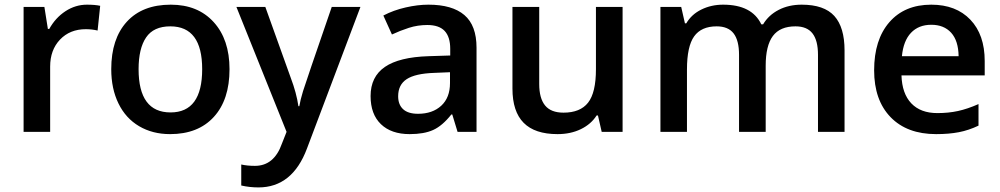

<svg xmlns="http://www.w3.org/2000/svg" viewBox="-20 -570 4325 830"><path d="M356 -549.8Q390.6 -549.8 413.1 -544.9L401.9 -438Q377.4 -443.8 351.1 -443.8Q282.2 -443.8 239.5 -398.9Q196.8 -354 196.8 -282.2V0H82V-540H171.9L187 -444.8H192.9Q219.7 -493.2 262.9 -521.5Q306.2 -549.8 356 -549.8Z M972.2 -271Q972.2 -138.7 904.3 -64.5Q836.4 9.8 715.3 9.8Q639.6 9.8 581.5 -24.4Q523.4 -58.6 492.2 -122.6Q460.9 -186.5 460.9 -271Q460.9 -402.3 528.3 -476.1Q595.7 -549.8 718.3 -549.8Q835.4 -549.8 903.8 -474.4Q972.2 -398.9 972.2 -271ZM579.1 -271Q579.1 -84 717.3 -84Q854 -84 854 -271Q854 -456.1 716.3 -456.1Q644 -456.1 611.6 -408.2Q579.1 -360.4 579.1 -271Z M1002 -540H1127L1236.8 -233.9Q1261.7 -168.5 1270 -110.8H1273.9Q1278.3 -137.7 1290 -176Q1301.8 -214.4 1414.1 -540H1538.1L1307.1 71.8Q1244.1 240.2 1097.2 240.2Q1059.1 240.2 1022.9 231.9V141.1Q1048.8 147 1082 147Q1165 147 1198.7 50.8L1218.8 0Z M1958 0 1935.1 -75.2H1931.2Q1892.1 -25.9 1852.5 -8.1Q1813 9.8 1751 9.8Q1671.4 9.8 1626.7 -33.2Q1582 -76.2 1582 -154.8Q1582 -238.3 1644 -280.8Q1706.1 -323.2 1833 -327.1L1926.3 -330.1V-358.9Q1926.3 -410.6 1902.1 -436.3Q1877.9 -461.9 1827.1 -461.9Q1785.6 -461.9 1747.6 -449.7Q1709.5 -437.5 1674.3 -420.9L1637.2 -502.9Q1681.2 -525.9 1733.4 -537.8Q1785.6 -549.8 1832 -549.8Q1935.1 -549.8 1987.5 -504.9Q2040 -460 2040 -363.8V0ZM1787.1 -78.1Q1849.6 -78.1 1887.5 -113Q1925.3 -147.9 1925.3 -210.9V-257.8L1856 -254.9Q1774.9 -252 1738 -227.8Q1701.2 -203.6 1701.2 -153.8Q1701.2 -117.7 1722.7 -97.9Q1744.1 -78.1 1787.1 -78.1Z M2581.1 0 2564.9 -70.8H2559.1Q2535.2 -33.2 2491 -11.7Q2446.8 9.8 2390.1 9.8Q2292 9.8 2243.7 -39.1Q2195.3 -87.9 2195.3 -187V-540H2311V-207Q2311 -145 2336.4 -114Q2361.8 -83 2416 -83Q2488.3 -83 2522.2 -126.2Q2556.2 -169.4 2556.2 -271V-540H2671.4V0Z M3290 0H3174.8V-333Q3174.8 -395 3151.4 -425.5Q3127.9 -456.1 3078.1 -456.1Q3011.7 -456.1 2980.7 -412.8Q2949.7 -369.6 2949.7 -269V0H2835V-540H2924.8L2940.9 -469.2H2946.8Q2969.2 -507.8 3012 -528.8Q3054.7 -549.8 3106 -549.8Q3230.5 -549.8 3271 -464.8H3278.8Q3302.7 -504.9 3346.2 -527.3Q3389.6 -549.8 3445.8 -549.8Q3542.5 -549.8 3586.7 -501Q3630.9 -452.1 3630.9 -352.1V0H3516.1V-333Q3516.1 -395 3492.4 -425.5Q3468.8 -456.1 3418.9 -456.1Q3352.1 -456.1 3321 -414.3Q3290 -372.6 3290 -286.1Z M4026.9 9.8Q3900.9 9.8 3829.8 -63.7Q3758.8 -137.2 3758.8 -266.1Q3758.8 -398.4 3824.7 -474.1Q3890.6 -549.8 4005.9 -549.8Q4112.8 -549.8 4174.8 -484.9Q4236.8 -419.9 4236.8 -306.2V-244.1H3877Q3879.4 -165.5 3919.4 -123.3Q3959.5 -81.1 4032.2 -81.1Q4080.1 -81.1 4121.3 -90.1Q4162.6 -99.1 4210 -120.1V-26.9Q4168 -6.8 4125 1.5Q4082 9.8 4026.9 9.8ZM4005.9 -462.9Q3951.2 -462.9 3918.2 -428.2Q3885.3 -393.6 3878.9 -327.1H4124Q4123 -394 4091.8 -428.5Q4060.5 -462.9 4005.9 -462.9Z"/></svg>

Font: f1_46894          
Style: Regular
Weight: 600
Foundry: Ascender Corporation
Version: Version 1.10